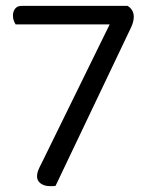

<svg xmlns="http://www.w3.org/2000/svg" viewBox="-20 -628 495 653"><path d="M53 -608H414Q424 -602 429.5 -592.5Q435 -583 435 -571Q435 -553 424 -531L169 4Q165 5 159.5 5Q154 5 149 5Q131 5 118.5 -4Q106 -13 106 -28Q106 -39 110.5 -50Q115 -61 122 -74L353 -545H33Q30 -550 27 -557.5Q24 -565 24 -575Q24 -589 31.5 -598.5Q39 -608 53 -608Z"/></svg>

Font: Baloo Bhaina 2
Style: Regular
Weight: 400
Designer: Yesha Goshar, Manish Minz, Shuchita Grover and Ek Type
Foundry: Ek Type
Version: Version 1.700